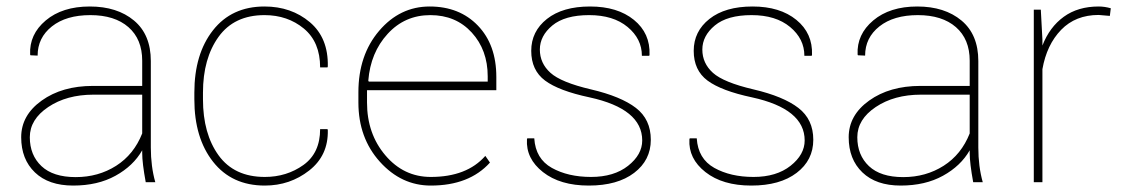

<svg xmlns="http://www.w3.org/2000/svg" viewBox="-20 -558 3434 588"><path d="M415.5 -149.4V-268.1H266.1Q184.1 -268.1 127.7 -230.2Q71.3 -192.4 71.3 -137.7Q71.3 -83 106.9 -49.3Q142.6 -15.6 211.9 -15.6Q281.2 -15.6 335.7 -50.3Q390.1 -85 415.5 -149.4ZM415.5 -89.4V-97.7Q388.2 -49.8 333.7 -19.8Q279.3 10.3 204.1 10.3Q128.9 10.3 86.9 -30Q44.9 -70.3 44.9 -137.7Q44.9 -205.1 107.7 -250Q170.4 -294.9 264.6 -294.9H415.5V-372.1Q415.5 -438 373.3 -474.9Q331.1 -511.7 256.8 -511.7Q182.6 -511.7 138.9 -477.1Q95.2 -442.4 95.2 -387.7L73.2 -388.7L72.3 -391.1Q69.3 -452.6 120.1 -495.4Q170.9 -538.1 254.9 -538.1Q338.9 -538.1 390.4 -495.1Q441.9 -452.1 441.9 -371.1V-106.4Q441.9 -48.3 455.6 0H426.3Q415.5 -58.6 415.5 -89.4Z M791 -16.1Q857.9 -16.1 909.2 -52.7Q960.4 -89.4 960.4 -162.6H982.9L983.9 -159.7Q985.8 -82 927 -35.9Q868.2 10.3 791 10.3Q689.9 10.3 632.6 -62.5Q575.2 -135.3 575.2 -253.9V-274.4Q575.2 -392.6 632.3 -465.3Q689.5 -538.1 790 -538.1Q872.1 -538.1 929 -490Q985.8 -441.9 983.9 -354.5L982.9 -351.6H960.4Q960.4 -429.2 910.6 -470.5Q860.8 -511.7 790 -511.7Q697.3 -511.7 649.4 -445.3Q601.6 -378.9 601.6 -274.4V-253.9Q601.6 -148.4 649.4 -82.3Q697.3 -16.1 791 -16.1Z M1107.9 -311 1109.4 -308.1H1473.6V-324.2Q1473.6 -404.8 1424.8 -458.3Q1376 -511.7 1297.9 -511.7Q1219.7 -511.7 1167.2 -454.3Q1114.7 -397 1107.9 -311ZM1077.6 -244.1V-275.4Q1077.6 -389.2 1141.1 -463.6Q1204.6 -538.1 1295.9 -538.1Q1387.2 -538.1 1443.6 -479.5Q1500 -420.9 1500 -322.3V-281.7H1104V-244.1Q1104 -148.4 1160.2 -82.3Q1216.3 -16.1 1299.3 -16.1Q1409.7 -16.1 1466.3 -80.6L1480.5 -60.1Q1417 10.3 1299.3 10.3Q1209 10.3 1143.3 -62.7Q1077.6 -135.7 1077.6 -244.1Z M1946.8 -127.9Q1946.8 -224.6 1785.6 -259.8Q1691.4 -279.8 1649.2 -311.3Q1606.9 -342.8 1606.9 -402.3Q1606.9 -461.9 1655 -500Q1703.1 -538.1 1787.1 -538.1Q1871.1 -538.1 1921.4 -497.1Q1971.7 -456.1 1969.2 -390.1L1968.3 -387.2H1945.8Q1945.8 -439 1902.1 -475.3Q1858.4 -511.7 1784.2 -511.7Q1710 -511.7 1671.6 -480Q1633.3 -448.2 1633.3 -406.2Q1633.3 -364.3 1665.8 -335Q1698.2 -305.7 1790 -284.2Q1881.8 -262.7 1927.5 -227.5Q1973.1 -192.4 1973.1 -129.9Q1973.1 -67.4 1922.1 -28.6Q1871.1 10.3 1783.2 10.3Q1695.3 10.3 1642.8 -31Q1590.3 -72.3 1593.8 -131.3L1594.7 -134.3H1616.2Q1620.1 -71.8 1669.9 -43.9Q1719.7 -16.1 1790 -16.1Q1860.4 -16.1 1903.6 -50.3Q1946.8 -84.5 1946.8 -127.9Z M2444.3 -127.9Q2444.3 -224.6 2283.2 -259.8Q2189 -279.8 2146.7 -311.3Q2104.5 -342.8 2104.5 -402.3Q2104.5 -461.9 2152.6 -500Q2200.7 -538.1 2284.7 -538.1Q2368.7 -538.1 2418.9 -497.1Q2469.2 -456.1 2466.8 -390.1L2465.8 -387.2H2443.4Q2443.4 -439 2399.7 -475.3Q2356 -511.7 2281.7 -511.7Q2207.5 -511.7 2169.2 -480Q2130.9 -448.2 2130.9 -406.2Q2130.9 -364.3 2163.3 -335Q2195.8 -305.7 2287.6 -284.2Q2379.4 -262.7 2425 -227.5Q2470.7 -192.4 2470.7 -129.9Q2470.7 -67.4 2419.7 -28.6Q2368.7 10.3 2280.8 10.3Q2192.9 10.3 2140.4 -31Q2087.9 -72.3 2091.3 -131.3L2092.3 -134.3H2113.8Q2117.7 -71.8 2167.5 -43.9Q2217.3 -16.1 2287.6 -16.1Q2357.9 -16.1 2401.1 -50.3Q2444.3 -84.5 2444.3 -127.9Z M2949.7 -149.4V-268.1H2800.3Q2718.3 -268.1 2661.9 -230.2Q2605.5 -192.4 2605.5 -137.7Q2605.5 -83 2641.1 -49.3Q2676.8 -15.6 2746.1 -15.6Q2815.4 -15.6 2869.9 -50.3Q2924.3 -85 2949.7 -149.4ZM2949.7 -89.4V-97.7Q2922.4 -49.8 2867.9 -19.8Q2813.5 10.3 2738.3 10.3Q2663.1 10.3 2621.1 -30Q2579.1 -70.3 2579.1 -137.7Q2579.1 -205.1 2641.8 -250Q2704.6 -294.9 2798.8 -294.9H2949.7V-372.1Q2949.7 -438 2907.5 -474.9Q2865.2 -511.7 2791 -511.7Q2716.8 -511.7 2673.1 -477.1Q2629.4 -442.4 2629.4 -387.7L2607.4 -388.7L2606.4 -391.1Q2603.5 -452.6 2654.3 -495.4Q2705.1 -538.1 2789.1 -538.1Q2873 -538.1 2924.6 -495.1Q2976.1 -452.1 2976.1 -371.1V-106.4Q2976.1 -48.3 2989.7 0H2960.4Q2949.7 -58.6 2949.7 -89.4Z M3172.4 0H3146V-528.3H3167.5L3172.4 -436.5V-418.5Q3194.3 -475.1 3237.8 -506.6Q3281.2 -538.1 3344.7 -538.1Q3362.8 -538.1 3381.8 -532.7L3378.9 -509.3L3344.7 -512.2Q3273.9 -512.2 3229.7 -466.6Q3185.5 -420.9 3172.4 -346.2Z"/></svg>

Font: Roboto-Thin
Style: Regular
Weight: 250
Designer: Google
Version: Version 1.100141; 2013; ttfautohint (v0.94.14-c901) -l 8 -r 